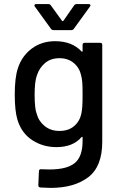

<svg xmlns="http://www.w3.org/2000/svg" viewBox="-20 -718 582 937"><path d="M393 -509H469Q479 -509 479 -499V-26Q479 95 410.5 147Q342 199 227 199Q211 199 177 197Q167 196 167 186L170 117Q170 113 173 110Q176 107 181 108Q195 109 222 109Q307 109 345 77.5Q383 46 383 -29V-47Q383 -49 381.5 -50Q380 -51 378 -49Q336 0 255 0Q190 0 137.5 -34Q85 -68 65 -134Q52 -178 52 -256Q52 -339 67 -384Q86 -444 134.5 -480.5Q183 -517 249 -517Q331 -517 378 -467Q380 -465 381.5 -465.5Q383 -466 383 -468V-499Q383 -509 393 -509ZM383 -257Q383 -299 381.5 -316.5Q380 -334 376 -350Q368 -387 340 -410.5Q312 -434 270 -434Q228 -434 200 -410.5Q172 -387 160 -350Q149 -320 149 -257Q149 -188 159 -163Q169 -126 198.5 -102.5Q228 -79 270 -79Q314 -79 341.5 -102.5Q369 -126 377 -163Q380 -179 381.5 -197Q383 -215 383 -257ZM148 -692Q148 -694 150 -696Q152 -698 156 -698H216Q224 -698 228 -692L283 -616Q284 -615 286 -615Q288 -615 289 -616L342 -692Q346 -698 354 -698H413Q419 -698 421 -694.5Q423 -691 419 -686L340 -577Q336 -571 327 -571H242Q233 -571 229 -577L150 -686Q148 -688 148 -692Z"/></svg>

Font: Amber EN Medium
Style: Regular
Weight: 500
Designer: Jeremy Tribby
Foundry: Tribby Type Co.
Version: Version 1.403 November 24, 2021